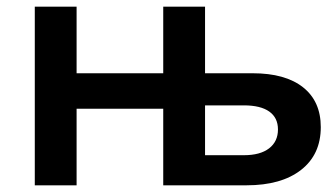

<svg xmlns="http://www.w3.org/2000/svg" viewBox="-20 -554 1002 574"><path d="M939 -174Q939 -92 880 -46Q821 0 717 0H468V-229H209V0H84V-534H209V-335H468V-534H593V-335H735Q833 -335 886 -293Q939 -251 939 -174ZM811 -167Q811 -202 785 -220.5Q759 -239 709 -239H593V-90H709Q758 -90 784.5 -110.5Q811 -131 811 -167Z"/></svg>

Font: CMG Sans SemiBold
Style: Regular
Weight: 600
Designer: Julieta Ulanovsky
Foundry: Julieta Ulanovsky
Version: Version 7.200